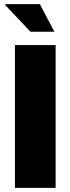

<svg xmlns="http://www.w3.org/2000/svg" viewBox="-20 -905 339 925"><path d="M52 0V-688H248V0ZM242 -752H127L5 -881L6 -885H172Z"/></svg>

Font: Archivo Condensed Black
Style: Regular
Weight: 900
Width: 3
Designer: Hector Gatti
Foundry: Omnibus-Type
Version: Version 2.001